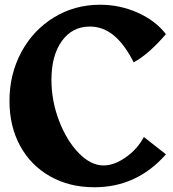

<svg xmlns="http://www.w3.org/2000/svg" viewBox="-20 -785 730 810"><path d="M20 -359Q20 -472 70 -565Q120 -658 207.5 -711.5Q295 -765 402 -765Q486 -765 561 -731.5Q636 -698 680 -641Q607 -556 544 -522Q505 -599 459.5 -636Q414 -673 359 -673Q285 -673 241 -612Q197 -551 197 -448Q197 -360 229 -276Q261 -192 312 -139.5Q363 -87 417 -87Q461 -87 510 -121Q559 -155 587 -207L680 -134Q558 5 378 5Q273 5 191.5 -41Q110 -87 65 -169.5Q20 -252 20 -359Z"/></svg>

Font: Otomanopee
Style: Regular
Weight: 400
Designer: Das Ende der Wildnis
Foundry: Gutenberg Labo
Version: Version 3.000